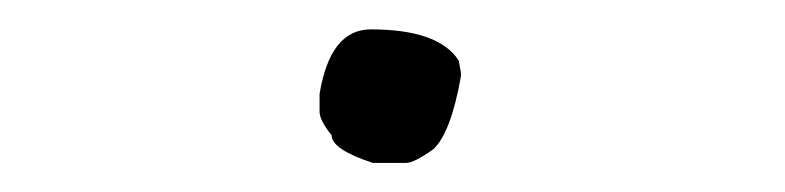

<svg xmlns="http://www.w3.org/2000/svg" viewBox="-20 -112 540 132"><path d="M234.9 -91.8Q281.7 -91.8 295.4 -70.3L296.9 -62V-59.6Q290 -20.5 277.8 -9.3Q264.6 0 259.3 0H236.3Q208 -9.3 208 -19Q199.7 -29.3 199.7 -35.2V-47.4Q207 -91.8 234.9 -91.8Z"/></svg>

Font: CEF Fonts CJK Mono
Style: Regular
Weight: 400
Designer: PartyBoss (派对大魔王)
Version: Release 2.25